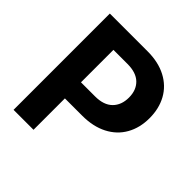

<svg xmlns="http://www.w3.org/2000/svg" viewBox="-187 -852 997 997"><g transform="rotate(45 311.5 -353.5)"><path d="M59.6 -707H336.9Q416 -707 473.1 -677Q530.3 -647 560.1 -593Q589.8 -539.1 589.8 -468.8Q589.8 -397.9 559.3 -344Q528.8 -290 470.9 -260.3Q413.1 -230.5 333 -230.5H206.1V0H59.6ZM309.6 -348.6Q373 -348.6 405.8 -381.1Q438.5 -413.6 438.5 -468.8Q438.5 -523.4 405.8 -555.2Q373 -586.9 309.6 -586.9H206.1V-348.6Z"/></g></svg>

Font: Pretendard Std
Style: Bold
Weight: 700
Designer: Base glyphs from Inter by Rasmus Andersson; Hangeul glyphs from Noto Sans CJK(Source Han Sans) by Jang Soo-young and Kan
Foundry: Kil Hyung-jin
Version: Version 1.309